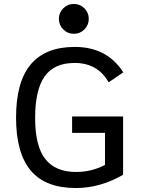

<svg xmlns="http://www.w3.org/2000/svg" viewBox="-20 -924 728 958"><path d="M358.9 14.2Q206.5 14.2 133.3 -73.2Q60.1 -160.6 60.1 -336.9Q60.1 -515.6 133.5 -602.8Q207 -689.9 353 -689.9Q514.2 -689.9 595.2 -563L522 -513.2Q467.8 -609.9 352.1 -609.9Q250 -609.9 202.6 -542.5Q155.3 -475.1 155.3 -335.9Q155.3 -193.8 206.5 -129.9Q257.8 -65.9 358.9 -65.9Q437 -65.9 503.9 -101.1V-261.2H339.8V-342.8H594.2V-51.8Q479 14.2 358.9 14.2ZM348.6 -755.4Q317.4 -755.4 295.7 -777.1Q273.9 -798.8 273.9 -830.1Q273.9 -860.8 295.7 -882.6Q317.4 -904.3 348.6 -904.3Q379.4 -904.3 401.1 -882.6Q422.9 -860.8 422.9 -830.1Q422.9 -798.8 401.1 -777.1Q379.4 -755.4 348.6 -755.4Z"/></svg>

Font: Cadman
Style: Regular
Weight: 400
Designer: Paul James MIller
Foundry: High-Logic / Made with FontCreator
Version: Version 2.114;March 28, 2021;FontCreator 13.0.0.2683 64-bit